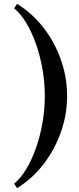

<svg xmlns="http://www.w3.org/2000/svg" viewBox="-20 -816 408 990"><path d="M68 154 53 131Q87 103 115.5 55.5Q144 8 165.5 -53Q187 -114 199 -182.5Q211 -251 211 -321Q211 -391 199 -459.5Q187 -528 165.5 -589Q144 -650 115.5 -697.5Q87 -745 53 -773L68 -796Q146 -748 204 -673.5Q262 -599 294 -508Q326 -417 326 -321Q326 -225 294 -134.5Q262 -44 204 31Q146 106 68 154Z"/></svg>

Font: Baskervville SemiBold
Style: Regular
Weight: 600
Version: Version 1.100